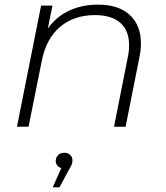

<svg xmlns="http://www.w3.org/2000/svg" viewBox="-20 -546 713 827"><path d="M587 -359Q587 -332 581 -302L521 0H471L531 -302Q536 -325 536 -352Q536 -414 498.5 -447.5Q461 -481 389 -481Q299 -481 239 -430.5Q179 -380 160 -284L103 0H53L157 -522H206L186 -423Q223 -475 278.5 -500.5Q334 -526 402 -526Q491 -526 539 -481.5Q587 -437 587 -359ZM292 144Q292 154 289 162Q286 170 278 183L236 261H207L244 178Q233 175 226.5 166.5Q220 158 220 148Q220 133 230 122.5Q240 112 256 112Q273 112 282.5 121.5Q292 131 292 144Z"/></svg>

Font: Montserrat Alternates Light
Style: Italic
Weight: 300
Italic angle: -11.3°
Designer: Julieta Ulanovsky
Foundry: Julieta Ulanovsky
Version: Version 7.200